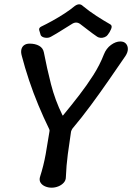

<svg xmlns="http://www.w3.org/2000/svg" viewBox="-20 -869 612 889"><path d="M219 0Q203 0 189 -6Q175 -12 168 -23Q161 -34 165 -49Q182 -102 191.5 -155Q201 -208 209 -260Q210 -264 209.5 -266.5Q209 -269 207 -273Q182 -324 158 -381.5Q134 -439 114.5 -497.5Q95 -556 81 -610Q76 -627 79 -640Q82 -653 92 -660Q102 -667 117 -667Q143 -667 161 -657Q179 -647 183 -627Q197 -554 216 -479.5Q235 -405 269 -336Q271 -332 273 -336Q311 -382 346.5 -428Q382 -474 412 -521Q442 -568 461 -617Q472 -645 494 -661Q516 -677 537 -677Q554 -677 563 -667Q572 -657 572 -642Q572 -627 561 -610Q524 -556 483.5 -497.5Q443 -439 400.5 -381.5Q358 -324 315 -273Q313 -269 311.5 -266.5Q310 -264 309 -260Q301 -208 294 -155Q287 -102 285 -49Q285 -34 275 -23Q265 -12 250 -6Q235 0 219 0ZM491 -756Q501 -750 494.5 -734.5Q488 -719 479 -708L478 -707Q473 -700 463.5 -696.5Q454 -693 445 -694Q436 -695 430 -699Q408 -714 389.5 -728.5Q371 -743 351 -758Q333 -771 313 -758Q288 -743 265.5 -728.5Q243 -714 216 -699Q204 -692 188.5 -694.5Q173 -697 168 -707V-708Q164 -719 161.5 -729.5Q159 -740 171 -746Q194 -757 223 -773Q252 -789 279.5 -807Q307 -825 326 -841Q337 -849 346.5 -849Q356 -849 364 -841Q393 -817 427 -795Q461 -773 491 -756Z"/></svg>

Font: Winky Sans
Style: Italic
Weight: 400
Italic angle: -8.97852°
Designer: Simon Atzbach
Foundry: typofactur
Version: Version 1.205